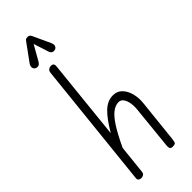

<svg xmlns="http://www.w3.org/2000/svg" viewBox="-393 -1303 1344 1344"><g transform="rotate(-45 279.0 -631.0)"><path d="M97 0Q84.5 0 76.2 -6.8Q68 -13.5 69.5 -26.5L168.5 -969Q170.5 -988 181.2 -996Q192 -1004 205 -1004Q218.5 -1004 225.2 -996.8Q232 -989.5 230 -971L168 -373.5Q221.5 -465 266.8 -508Q312 -551 365.5 -551Q407.5 -551 434 -523.5Q460.5 -496 471.8 -452.8Q483 -409.5 478 -362.5L444 -41.5Q442 -25.5 438.5 -12.8Q435 0 410 0Q389.5 0 385.5 -11Q381.5 -22 383.5 -39.5L416 -360.5Q419.5 -395 414 -424.2Q408.5 -453.5 395 -471.5Q381.5 -489.5 360.5 -489.5Q328 -489.5 296.5 -465Q265 -440.5 230.5 -386.2Q196 -332 154 -242L131.5 -28.5Q130 -13 120 -6.5Q110 0 97 0ZM306 -1064Q291 -1059 279.5 -1065.2Q268 -1071.5 264 -1085.5L228 -1197.5L165 -1086.5Q152.5 -1065 137.2 -1064.2Q122 -1063.5 112.5 -1071Q101.5 -1081.5 102 -1094.5Q102.5 -1107.5 110.5 -1119L203.5 -1247Q212 -1259.5 220.2 -1261Q228.5 -1262.5 236 -1262.5Q240.5 -1262.5 248 -1258Q255.5 -1253.5 259 -1245L318.5 -1116.5Q329 -1093.5 323.2 -1080.5Q317.5 -1067.5 306 -1064Z"/></g></svg>

Font: Edu NSW ACT Hand
Style: Regular
Weight: 400
Designer: Tina and Corey Anderson, Eben Sorkin, Mirko Velimirovic
Foundry: Sorkin Type Co.
Version: Version 2.000